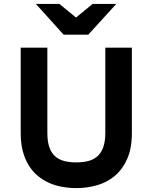

<svg xmlns="http://www.w3.org/2000/svg" viewBox="-20 -942 774 974"><path d="M367.2 12.2Q331.5 12.2 296.6 6.1Q261.7 0 230.5 -13.7Q199.2 -27.3 172.6 -49.1Q146 -70.8 126.5 -102.1Q106.9 -133.3 95.9 -174.3Q85 -215.3 85 -268.1V-700.2H220.2V-268.1Q220.2 -224.6 230.2 -195.6Q240.2 -166.5 259.3 -149.4Q278.3 -132.3 305.7 -125.2Q333 -118.2 367.2 -118.2Q400.9 -118.2 428 -125.2Q455.1 -132.3 474.4 -149.4Q493.7 -166.5 503.9 -195.6Q514.2 -224.6 514.2 -268.1V-700.2H648.9V-268.1Q648.9 -189.9 625.5 -136.5Q602.1 -83 562.7 -50Q523.4 -17.1 472.7 -2.4Q421.9 12.2 367.2 12.2ZM427.7 -766.1H302.7L162.1 -921.9H281.7L365.7 -853L449.7 -921.9H569.8Z"/></svg>

Font: Overpass
Style: Bold
Weight: 700
Designer: Delve Withrington
Foundry: Delve Fonts
Version: Version 1.001